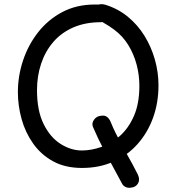

<svg xmlns="http://www.w3.org/2000/svg" viewBox="-20 -806 855 934"><path d="M472 -783Q491 -782 504.5 -771.5Q518 -761 518 -745Q518 -733 512.5 -722.5Q507 -712 497 -705.5Q487 -699 471 -698Q395 -698 336.5 -672.5Q278 -647 239 -601.5Q200 -556 180 -496Q160 -436 160 -367Q160 -268 192 -203Q224 -138 274.5 -106Q325 -74 378 -74Q424 -74 473 -91Q522 -108 564 -145.5Q606 -183 632 -243Q658 -303 658 -389Q658 -441 644.5 -492Q631 -543 604 -587Q577 -631 535 -662Q508 -682 486 -694Q464 -706 451 -718Q438 -730 438 -748Q438 -764 451.5 -777.5Q465 -791 492 -783Q554 -764 602 -724.5Q650 -685 683 -631.5Q716 -578 733.5 -516Q751 -454 751 -391Q751 -306 724.5 -233Q698 -160 649 -105Q600 -50 531.5 -19.5Q463 11 379 11Q297 11 238 -21.5Q179 -54 141 -108Q103 -162 85 -227Q67 -292 67 -358Q67 -436 92 -511.5Q117 -587 165 -648.5Q213 -710 282.5 -747Q352 -784 441 -784Q449 -784 457 -784Q465 -784 472 -783ZM432 -189Q425 -207 438 -224.5Q451 -242 473 -243Q487 -245 495.5 -240.5Q504 -236 510 -228Q516 -220 520 -209Q530 -184 542.5 -159Q555 -134 568.5 -108.5Q582 -83 596.5 -57.5Q611 -32 624.5 -7Q638 18 651 44Q662 69 651 87Q640 105 616 107Q602 109 590.5 103.5Q579 98 573 86Q559 60 544.5 33Q530 6 515 -21.5Q500 -49 485.5 -76.5Q471 -104 457.5 -132.5Q444 -161 432 -189Z"/></svg>

Font: Playpen Sans Arabic
Style: Regular
Weight: 400
Designer: Azza Alameddine, Laura Meseguer, Veronika Burian, José Scaglione
Foundry: TypeTogether
Version: Version 2.000